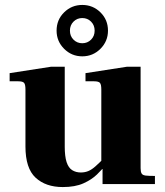

<svg xmlns="http://www.w3.org/2000/svg" viewBox="-20 -745 667 777"><path d="M234 12Q165 12 124 -26Q83 -64 83 -152V-383Q83 -403 77.5 -409.5Q72 -416 54 -416H19V-449L187 -475H242V-152Q242 -112 249.5 -89Q257 -66 272 -56.5Q287 -47 307 -47Q324 -47 338 -53Q352 -59 367 -72.5Q382 -86 402 -106L408 -78Q394 -60 372.5 -39Q351 -18 317.5 -3Q284 12 234 12ZM395 0V-61H390V-383Q390 -403 384.5 -409.5Q379 -416 361 -416H326V-449L494 -475H549V-64Q549 -50 553 -43Q557 -36 569.5 -34.5Q582 -33 607 -33V0ZM313 -517Q270 -517 239.5 -547.5Q209 -578 209 -621Q209 -665 239.5 -695Q270 -725 313 -725Q356 -725 386.5 -695Q417 -665 417 -621Q417 -578 386.5 -547.5Q356 -517 313 -517ZM313 -570Q334 -570 348.5 -584.5Q363 -599 363 -621Q363 -643 348.5 -657.5Q334 -672 313 -672Q292 -672 277.5 -657.5Q263 -643 263 -621Q263 -599 277.5 -584.5Q292 -570 313 -570Z"/></svg>

Font: Frank Ruhl Libre Black
Style: Regular
Weight: 900
Designer: Yanek Iontef
Foundry: Fontef
Version: Version 6.004